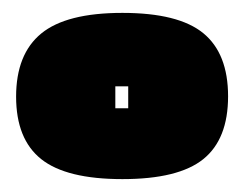

<svg xmlns="http://www.w3.org/2000/svg" viewBox="-20 -645 379 298"><path d="M170 -625Q257 -625 295.5 -593.5Q334 -562 334 -495.5Q334 -429 295.5 -398Q257 -367 170 -367Q83 -367 44 -398Q5 -429 5 -495Q5 -561 44 -593Q83 -625 170 -625ZM159 -511V-477H179V-511Z"/></svg>

Font: Passion One Black
Style: Regular
Weight: 900
Designer: Alejandro Lo Celso
Foundry: Fontstage
Version: Version 1.002